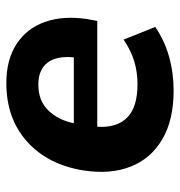

<svg xmlns="http://www.w3.org/2000/svg" viewBox="-1 -556 568 606"><g transform="rotate(-90 283.0 -253.0)"><path d="M35 0ZM300 11Q207 11 146 -25Q85 -61 60 -125Q35 -189 48 -273Q66 -386 139 -451.5Q212 -517 324 -517Q398 -517 447.5 -484.5Q497 -452 517 -394.5Q537 -337 526 -263L520 -230H186Q182 -169 214.5 -136Q247 -103 321 -103Q357 -103 391.5 -113Q426 -123 461 -147L501 -47Q459 -18 407.5 -3.5Q356 11 300 11ZM319 -416Q268 -416 237.5 -384.5Q207 -353 197 -304H405Q410 -360 387.5 -388Q365 -416 319 -416Z"/></g></svg>

Font: Winston
Style: Bold Italic
Weight: 700
Italic angle: -9°
Designer: Original fonts by Vernon Adams / Changes by Cristiano Sobral
Foundry: Original fonts by Vernon Adams / Changes by Cristiano Sobral
Version: Version 2.503;July 17, 2020;FontCreator 13.0.0.2655 64-bit